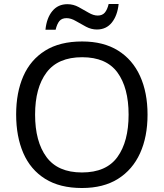

<svg xmlns="http://www.w3.org/2000/svg" viewBox="-20 -933 821 963"><path d="M720 -358Q720 -247 682.5 -164.5Q645 -82 572 -36Q499 10 391 10Q280 10 206.5 -36Q133 -82 97 -165Q61 -248 61 -359Q61 -469 97 -551Q133 -633 206.5 -679Q280 -725 392 -725Q499 -725 572 -679.5Q645 -634 682.5 -551.5Q720 -469 720 -358ZM156 -358Q156 -223 213 -145.5Q270 -68 391 -68Q513 -68 569 -145.5Q625 -223 625 -358Q625 -493 569 -569.5Q513 -646 392 -646Q271 -646 213.5 -569.5Q156 -493 156 -358ZM208 -784Q214 -843 242.5 -877.5Q271 -912 318 -912Q348 -912 374.5 -897.5Q401 -883 425 -869Q449 -855 470 -855Q493 -855 505.5 -869.5Q518 -884 525 -913H575Q569 -855 541 -820Q513 -785 466 -785Q438 -785 411.5 -799Q385 -813 360.5 -827.5Q336 -842 314 -842Q290 -842 278 -827.5Q266 -813 259 -784Z"/></svg>

Font: Noto Sans Bamum
Style: Regular
Weight: 400
Designer: Monotype Design Team
Foundry: Monotype Imaging Inc.
Version: Version 2.001